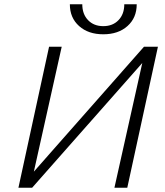

<svg xmlns="http://www.w3.org/2000/svg" viewBox="-20 -876 770 896"><path d="M306 -856H364Q364 -810 391 -782Q418 -754 462 -754Q506 -754 533 -782Q560 -810 560 -856H618Q618 -793 575 -754.5Q532 -716 462 -716Q392 -716 349 -754.5Q306 -793 306 -856ZM717 -658 574 0H514L644 -582L130 0H66L209 -658H268L138 -75L652 -658Z"/></svg>

Font: EauTestText Semilight
Style: Italic
Weight: 300
Italic angle: -12°
Designer: Christian Thalmann (Catharsis Fonts)
Version: Version 0.001;PS 000.001;hotconv 1.0.88;makeotf.lib2.5.64775